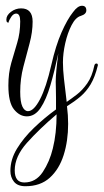

<svg xmlns="http://www.w3.org/2000/svg" viewBox="-20 -398 359 665"><path d="M68 247Q41 247 28.5 231.5Q16 216 16 194Q16 154 39 116.5Q62 79 98 44.5Q134 10 174 -19V-58Q174 -77 173.5 -91Q173 -105 173 -115Q173 -146 182 -213Q169 -152 154.5 -102.5Q140 -53 120.5 -24Q101 5 73 5Q48 5 28.5 -19Q9 -43 9 -102Q9 -145 19 -180Q29 -215 39.5 -249.5Q50 -284 50 -324Q50 -351 36 -351Q27 -351 19.5 -340.5Q12 -330 9 -319Q8 -319 5 -321Q2 -323 2 -330Q2 -345 18 -357Q34 -369 53 -369Q93 -369 93 -323Q93 -287 82.5 -248Q72 -209 61 -167Q50 -125 50 -80Q50 -45 57.5 -29Q65 -13 77 -13Q97 -13 118.5 -54Q140 -95 158 -174Q173 -240 193 -285.5Q213 -331 233 -356Q249 -378 264 -378Q279 -378 279 -362Q279 -349 260 -343Q242 -338 228 -311Q214 -284 206 -248.5Q198 -213 198 -182Q198 -157 201.5 -125.5Q205 -94 208 -70.5Q211 -47 211 -45Q227 -56 246 -70.5Q265 -85 282 -109Q299 -133 307 -172Q309 -178 314 -178Q319 -178 319 -172Q309 -131 294 -106Q279 -81 259 -64Q239 -47 212 -30Q214 -14 215 1Q216 16 216 31Q216 90 200.5 139Q185 188 152.5 217.5Q120 247 68 247ZM64 234Q104 234 128 198Q152 162 163 116Q176 64 176 -2Q116 49 73.5 96.5Q31 144 31 192Q31 234 64 234Z"/></svg>

Font: Updock
Style: Regular
Weight: 400
Designer: Robert E. Leuschke
Foundry: Robert E. Leuschke
Version: Version 1.010; ttfautohint (v1.8.4.7-5d5b)